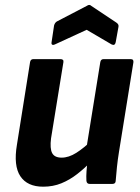

<svg xmlns="http://www.w3.org/2000/svg" viewBox="-20 -728 553 760"><path d="M151 11Q88 11 60.5 -30.5Q33 -72 47 -155L99 -482Q101 -494 112 -494H219Q233 -494 231 -482L182 -180Q177 -140 186.5 -122Q196 -104 224 -104Q252 -104 282 -123Q312 -142 345 -174L341 -89Q315 -62 285.5 -39Q256 -16 223 -2.5Q190 11 151 11ZM335 0Q323 0 322 -13Q321 -30 322.5 -50.5Q324 -71 327 -91L322 -141L377 -482Q379 -494 390 -494H497Q510 -494 508 -481L451 -127Q446 -96 443 -67.5Q440 -39 438 -13Q438 0 425 0ZM197 -552Q191 -549 187 -551Q183 -553 184 -560L194 -627Q197 -638 205 -643L324 -705Q334 -712 341 -705L440 -639Q451 -632 449 -622L438 -561Q435 -546 422 -552L323 -610Z"/></svg>

Font: Sofia Sans Semi Condensed ExtraBold
Style: Italic
Weight: 800
Italic angle: -9°
Version: Version 4.100